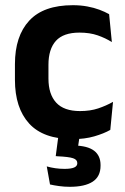

<svg xmlns="http://www.w3.org/2000/svg" viewBox="-20 -523 482 739"><path d="M260.5 12.5Q147 12.5 92.2 -47.5Q37.5 -107.5 37.5 -216V-276Q37.5 -384 92.5 -443.5Q147.5 -503 260.5 -503Q290 -503 315.8 -498.2Q341.5 -493.5 362.8 -485.5Q384 -477.5 400 -468.5L410.5 -361Q386 -376.5 355.8 -387Q325.5 -397.5 286 -397.5Q224 -397.5 195.2 -365.8Q166.5 -334 166.5 -273.5V-220.5Q166.5 -160.5 196.2 -128Q226 -95.5 288 -95.5Q327.5 -95.5 358 -105.8Q388.5 -116 415 -131L404.5 -23Q380 -9 343 1.8Q306 12.5 260.5 12.5ZM206.5 -13.5H288.5L276.5 68L226 38Q235.5 37 245.2 36.8Q255 36.5 264.5 37Q317 38 342 57Q367 76 367 112V115Q367 156.5 336.8 176.2Q306.5 196 248.5 196Q227.5 196 207.5 193.2Q187.5 190.5 172.5 187L160 117.5Q175.5 122 193 124.5Q210.5 127 228.5 127Q253 127 265.2 121.8Q277.5 116.5 277.5 105.5V104.5Q277.5 91.5 261.2 86Q245 80.5 201 78.5Q197.5 78 196.2 78Q195 78 194.5 78Z"/></svg>

Font: Anek Kannada Medium SemiBold
Style: Regular
Weight: 600
Version: Version 1.003